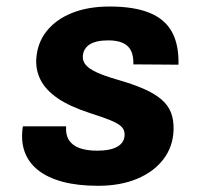

<svg xmlns="http://www.w3.org/2000/svg" viewBox="-20 -576 640 604"><path d="M288.5 8.5Q224.5 8.5 177 -4.2Q129.5 -17 99.2 -41.2Q69 -65.5 57 -100Q45 -134.5 52 -178.5H188Q186 -152.5 196.8 -135.5Q207.5 -118.5 230 -110.2Q252.5 -102 286 -102Q327.5 -102 349.5 -114.8Q371.5 -127.5 372 -152Q372.5 -167.5 361.5 -178Q350.5 -188.5 326 -198.2Q301.5 -208 261 -221Q198 -241.5 161 -267.2Q124 -293 108.2 -323.5Q92.5 -354 94 -388Q96.5 -439 125.5 -476.5Q154.5 -514 205.5 -534.8Q256.5 -555.5 325 -555.5Q400.5 -555.5 449 -536.2Q497.5 -517 520.2 -476.8Q543 -436.5 541.5 -372.5L399.5 -373.5Q400.5 -400 392 -416.8Q383.5 -433.5 365.8 -441.2Q348 -449 321 -449Q281.5 -449 261.5 -435.8Q241.5 -422.5 240.5 -398Q240 -383 250.5 -371Q261 -359 285 -348Q309 -337 349 -325.5Q398 -311.5 432.2 -296.5Q466.5 -281.5 487.8 -263.2Q509 -245 518 -221.5Q527 -198 526 -167.5Q524.5 -115 494.2 -75.2Q464 -35.5 411.2 -13.5Q358.5 8.5 288.5 8.5Z"/></svg>

Font: Spline Sans Mono
Style: Bold Italic
Weight: 700
Italic angle: -4°
Monospace: yes
Version: Version 1.004